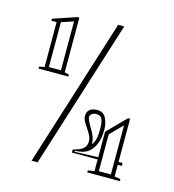

<svg xmlns="http://www.w3.org/2000/svg" viewBox="-109 -815 836 922"><g transform="rotate(15 308.5 -354.0)"><path d="M50 -421V-431L76 -436V-659H50V-669L166 -708H176V-436L198 -431V-421ZM96 -441H156V-684L96 -664ZM309 -73V-88Q324 -92 337.5 -97Q351 -102 360 -111Q367 -117 370.5 -125.5Q374 -134 374 -146Q374 -161 366.5 -175.5Q359 -190 349 -204.5Q339 -219 331.5 -232.5Q324 -246 324 -259Q324 -280 337 -291Q350 -302 375 -302Q405 -302 418 -276.5Q431 -251 431 -219Q431 -179 420.5 -151.5Q410 -124 394 -110Q378 -95 358 -90Q338 -85 321 -85V-80L437 -84V-211L527 -302H537V-87L557 -88V-73H537V-15L567 -10V0H405V-10L437 -15V-73ZM391 -136Q402 -150 406.5 -167.5Q411 -185 411 -219Q411 -248 404 -265Q397 -282 375 -282Q360 -282 352 -274.5Q344 -267 344 -259Q344 -254 348.5 -243.5Q353 -233 365 -212Q380 -188 385.5 -172.5Q391 -157 391 -142Q391 -141 391 -139.5Q391 -138 391 -136ZM457 -20H517V-264L457 -203ZM132 15 365 -723H395L162 15Z"/></g></svg>

Font: Kalnia Glaze Thin
Style: Bold
Weight: 700
Version: Version 1.110